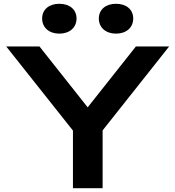

<svg xmlns="http://www.w3.org/2000/svg" viewBox="-20 -996 928 1016"><path d="M523 0V-306L875 -750H699L444 -428L189 -750H13L366 -305V0ZM294 -818C348 -818 385 -850 385 -898C385 -946 348 -976 294 -976C240 -976 203 -946 203 -898C203 -850 240 -818 294 -818ZM594 -818C648 -818 685 -850 685 -898C685 -946 648 -976 594 -976C540 -976 503 -946 503 -898C503 -850 540 -818 594 -818Z"/></svg>

Font: Bounded Med
Style: Regular
Weight: 500
Designer: Vlad Churkin
Version: Version 3.0